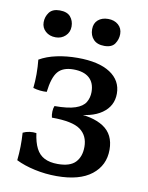

<svg xmlns="http://www.w3.org/2000/svg" viewBox="-76 -696 585 761"><g transform="rotate(10 216.5 -315.5)"><path d="M204 9Q159 9 115.5 -0.5Q72 -10 40 -26Q43 -54 43.5 -81.5Q44 -109 42 -137Q54 -143 68.5 -145Q83 -147 96 -145Q101 -108 113 -84.5Q125 -61 146.5 -50Q168 -39 200 -39Q250 -39 271.5 -62Q293 -85 293 -124Q293 -169 261 -192.5Q229 -216 146 -216Q143 -227 143.5 -240.5Q144 -254 148 -263Q202 -263 231.5 -273Q261 -283 272 -301.5Q283 -320 283 -343Q283 -380 261 -399.5Q239 -419 197 -419Q155 -419 135 -395.5Q115 -372 108 -313Q95 -312 81 -313.5Q67 -315 53 -319Q56 -345 56 -375Q56 -405 53 -433Q82 -450 121.5 -458.5Q161 -467 206 -467Q291 -467 337 -437Q383 -407 383 -354Q383 -304 341 -274.5Q299 -245 223 -245V-250Q303 -250 348 -221Q393 -192 393 -130Q393 -67 344.5 -29Q296 9 204 9ZM301 -532Q272 -532 257 -548Q242 -564 242 -589Q242 -613 257.5 -626.5Q273 -640 298 -640Q323 -640 339 -626Q355 -612 355 -589Q355 -568 343 -550Q331 -532 301 -532ZM105 -532Q80 -532 64 -546.5Q48 -561 48 -583Q48 -605 61 -622.5Q74 -640 103 -640Q133 -640 146.5 -624Q160 -608 160 -585Q160 -562 144 -547Q128 -532 105 -532Z"/></g></svg>

Font: Vollkorn
Style: Regular
Weight: 400
Designer: Friedrich Althausen
Foundry: Friedrich Althausen
Version: Version 5.001